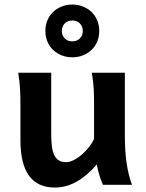

<svg xmlns="http://www.w3.org/2000/svg" viewBox="-20 -821 648 853"><path d="M437 0Q433.6 -7.8 429.7 -18.3Q425.8 -28.8 422.1 -40.5Q418.5 -52.2 415.3 -64.9Q412.1 -77.6 410.2 -90.3Q366.7 -40 320.3 -13.9Q273.9 12.2 223.6 12.2Q70.8 12.2 70.8 -197.8V-341.8Q70.8 -365.2 70.6 -384.3Q70.3 -403.3 69.3 -421.1Q68.4 -439 66.4 -457.5Q64.5 -476.1 61 -498H207.5V-227.1Q207.5 -193.8 210.7 -169.9Q213.9 -146 221.7 -130.6Q229.5 -115.2 242.2 -107.9Q254.9 -100.6 273.4 -100.6Q290 -100.6 308.8 -110.4Q327.6 -120.1 345 -135.5Q362.3 -150.9 376.5 -168.9Q390.6 -187 397.9 -204.1V-341.8Q397.9 -365.7 397.7 -385Q397.5 -404.3 396.5 -421.9Q395.5 -439.5 393.6 -457.5Q391.6 -475.6 388.2 -498H534.7V-219.7Q534.7 -148.4 542.7 -95Q550.8 -41.5 566.4 0ZM181.6 -683.6Q181.6 -709 190.7 -730.7Q199.7 -752.4 215.8 -767.8Q231.9 -783.2 253.7 -792Q275.4 -800.8 301.3 -800.8Q326.7 -800.8 348.6 -792Q370.6 -783.2 386.7 -767.8Q402.8 -752.4 411.9 -730.7Q420.9 -709 420.9 -683.6Q420.9 -657.7 411.9 -636.2Q402.8 -614.7 386.7 -599.4Q370.6 -584 348.6 -575.2Q326.7 -566.4 301.3 -566.4Q275.4 -566.4 253.7 -575.2Q231.9 -584 215.8 -599.4Q199.7 -614.7 190.7 -636.2Q181.6 -657.7 181.6 -683.6ZM347.7 -683.6Q347.7 -704.1 334.7 -717Q321.8 -730 301.3 -730Q280.8 -730 267.8 -717Q254.9 -704.1 254.9 -683.6Q254.9 -663.1 267.8 -650.1Q280.8 -637.2 301.3 -637.2Q321.8 -637.2 334.7 -650.1Q347.7 -663.1 347.7 -683.6Z"/></svg>

Font: Andika New Basic
Style: Bold
Weight: 700
Designer: Victor Gaultney, Annie Olsen, Pablo Ugerman
Foundry: SIL International
Version: Version 5.500; ttfautohint (v1.8.3)